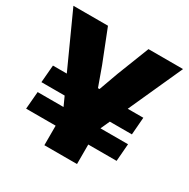

<svg xmlns="http://www.w3.org/2000/svg" viewBox="-147 -773 892 907"><g transform="rotate(30 299.0 -319.5)"><path d="M329.5 -251 355.5 -346H550.5L543 -251ZM57.5 -201.5H550.5L543 -106.5H49.5ZM240 -346 267 -251H49.5L57.5 -346ZM218 -159 0 -639H188.5L257.5 -464L295 -360H303.5L341 -464L409.5 -639H598L381 -159ZM210.5 0V-320H388.5V0Z"/></g></svg>

Font: Anek Bangla Medium ExtraBold
Style: Regular
Weight: 800
Version: Version 1.003